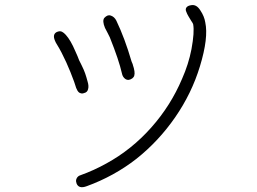

<svg xmlns="http://www.w3.org/2000/svg" viewBox="-20 -724 1040 776"><path d="M319.3 -347.7Q311.5 -344.7 304.7 -347.7Q292 -350.6 283.2 -382.8L279.3 -394.5Q265.6 -432.6 248 -471.7Q228.5 -514.6 210.9 -543Q205.1 -551.8 202.1 -559.6Q190.4 -586.9 211.9 -595.7H212.9Q221.7 -599.6 230.5 -595.7Q238.3 -591.8 246.1 -583Q265.6 -561.5 284.2 -517.6Q288.1 -508.8 293.5 -496.6Q298.8 -484.4 299.8 -480.5Q300.8 -478.5 309.6 -460.9Q319.3 -441.4 324.2 -427.2Q329.1 -413.1 334 -394.5Q339.8 -376 335.9 -363.3Q333 -350.6 319.3 -347.7ZM423.8 -573.2Q421.9 -578.1 415 -590.8Q408.2 -603.5 404.3 -611.3Q392.6 -639.6 401.4 -651.4Q415 -666 427.7 -661.1Q442.4 -656.2 450.2 -640.6Q484.4 -569.3 511.7 -475.6Q512.7 -473.6 516.6 -463.9V-462.9Q527.3 -431.6 522.5 -418V-417Q520.5 -412.1 514.6 -407.2Q499 -396.5 487.3 -404.3Q475.6 -412.1 472.7 -427.7Q460.9 -480.5 423.8 -573.2ZM809.6 -633.8Q823.2 -571.3 788.1 -456.1Q754.9 -346.7 688 -250Q621.1 -153.3 531.2 -82Q486.3 -46.9 435.5 -19Q384.8 8.8 331.1 28.3Q297.9 41 289.1 16.6V15.6Q285.2 5.9 290 -3.4Q294.9 -12.7 304.7 -15.6Q359.4 -35.2 410.2 -63.5Q511.7 -119.1 590.8 -208Q669.9 -296.9 715.8 -405.3Q742.2 -464.8 753.9 -525.4Q766.6 -594.7 760.7 -626Q759.8 -629.9 752.9 -639.6Q747.1 -649.4 741.7 -658.2Q736.3 -667 732.4 -677.7Q728.5 -687.5 733.9 -694.3Q739.3 -701.2 752.9 -703.1Q774.4 -707 790 -681.6Q805.7 -658.2 809.6 -633.8Z"/></svg>

Font: irohamaru Light
Style: Regular
Weight: 200
Designer: [Source Han Sans]
Ryoko NISHIZUKA  (kana & ideographs); Paul D. Hunt (Latin, Greek & Cyrillic); Wenlong ZHANG  (bopomofo
Version: Version 1.01